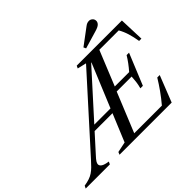

<svg xmlns="http://www.w3.org/2000/svg" viewBox="-316 -1259 1568 1568"><g transform="rotate(-45 468.0 -475.0)"><path d="M613 -718 521.5 -739.5 532 -761.5H1053.5L1061.5 -544H1035Q1026.5 -597 1013 -641.2Q999.5 -685.5 978 -722.5H754L631.5 -421.5H797.5Q846.5 -477.5 881 -534.5H909L797.5 -263H768.5Q777 -293 780.8 -322.8Q784.5 -352.5 786 -381.5H613.5L473.5 -39H793Q833 -86.5 866.5 -133.8Q900 -181 928.5 -228H957L867 0H264.5L274 -22.5L365 -41.5L635.5 -695H613ZM474.5 -280.5H249.5L281.5 -319.5H489.5ZM657 -722.5 126.5 -135.5Q102.5 -110 93.2 -95.2Q84 -80.5 84 -69Q84 -52.5 102.5 -40.5Q121 -28.5 163.5 -22.5L153 0H-126L-115 -22.5Q-80.5 -28 -56 -36.2Q-31.5 -44.5 -11.5 -57.8Q8.5 -71 28.2 -90.5Q48 -110 72.5 -137.5L615.5 -739.5ZM686 -807 676 -828 818 -934Q829 -942.5 839.2 -946.2Q849.5 -950 861.5 -950Q877.5 -950 890.8 -938Q904 -926 904 -907.5Q904 -890.5 889.8 -876.5Q875.5 -862.5 836.5 -851.5Z"/></g></svg>

Font: Libre Caslon Text
Style: Italic
Weight: 400
Italic angle: -22.583°
Designer: Pablo Impallari, Rodrigo Fuenzalida, Katja Schimmel
Foundry: Pablo Impallari, Rodrigo Fuenzalida
Version: Version 2.000